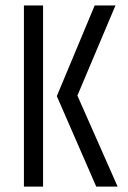

<svg xmlns="http://www.w3.org/2000/svg" viewBox="-20 -692 473 712"><path d="M331.1 -671.7H408.2L267 -337.5L416.2 0H336.9L190.7 -335.5ZM68.7 -671.7H139.7V0H68.7Z"/></svg>

Font: Khand Variable Light
Style: Regular
Weight: 300
Designer: Satya Rajpurohit
Foundry: Indian Type Foundry
Version: Version 3.000